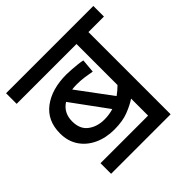

<svg xmlns="http://www.w3.org/2000/svg" viewBox="-163 -766 910 910"><g transform="rotate(-45 292.5 -311.0)"><path d="M82 -71H401V-185Q374 -167 335.5 -152Q297 -137 241 -137Q185 -137 140.5 -158Q96 -179 71 -217Q46 -255 46 -306Q46 -392 106.5 -437.5Q167 -483 265 -483Q279 -483 299 -481.5Q319 -480 338.5 -478Q358 -476 369 -473L363 -404Q343 -408 318 -411.5Q293 -415 268 -415Q250 -415 234 -413L361 -242Q372 -250 382 -258.5Q392 -267 401 -276V-551H0V-622H585V-551H481V0H82ZM127 -306Q127 -254 160.5 -229Q194 -204 242 -204Q274 -204 303 -213L172 -392Q127 -363 127 -306Z"/></g></svg>

Font: Go Noto Current
Style: Regular
Weight: 400
Designer: Monotype Design Team
Foundry: Monotype Imaging Inc.
Version: Version 2.007; ttfautohint (v1.8) -l 8 -r 50 -G 200 -x 14 -D